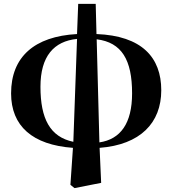

<svg xmlns="http://www.w3.org/2000/svg" viewBox="-20 -738 886 987"><path d="M357 -9C237 -34 188 -128 188 -292C188 -449 257 -526 376 -538ZM342 212 363 229 500 202 492 22C701 6 809 -106 809 -274C809 -443 709 -554 476 -563L472 -718H382L376 -563C156 -551 37 -445 37 -258C37 -90 147 7 355 22ZM477 -536C606 -520 659 -430 659 -258C659 -103 599 -22 491 -6Z"/></svg>

Font: Noto Serif SC Black
Style: Regular
Weight: 900
Designer: Ryoko NISHIZUKA 西塚涼子 (kana & ideographs); Frank Grießhammer (Latin, Greek & Cyrillic); Wenlong ZHANG 张文龙 (bopomofo); San
Foundry: Adobe
Version: Version 2.001;hotconv 1.1.0;makeotfexe 2.6.0